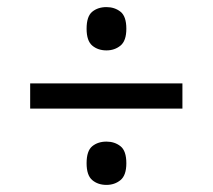

<svg xmlns="http://www.w3.org/2000/svg" viewBox="-20 -628 599 541"><path d="M65 -322V-393H494V-322ZM280 -107Q256 -107 240 -120.5Q224 -134 224 -168Q224 -203 240 -216Q256 -229 280 -229Q303 -229 319.5 -216Q336 -203 336 -168Q336 -134 319.5 -120.5Q303 -107 280 -107ZM280 -486Q256 -486 240 -499.5Q224 -513 224 -547Q224 -582 240 -595Q256 -608 280 -608Q303 -608 319.5 -595Q336 -582 336 -547Q336 -513 319.5 -499.5Q303 -486 280 -486Z"/></svg>

Font: Noto Serif Armenian
Style: Bold
Weight: 700
Version: Version 2.007